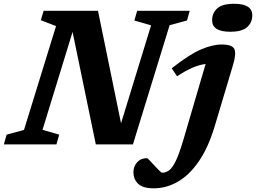

<svg xmlns="http://www.w3.org/2000/svg" viewBox="-46 -764 1354 1016"><path d="M267.5 -51.5 252.5 0H-25.5L-11 -51.5L81 -76.5L250.5 -626L170 -657L185 -707H472.5L594.5 -111.5L753.5 -630L665 -655.5L680 -707H958L943.5 -655.5L851.5 -630.5L657.5 0H461L338 -595L179 -77ZM1076.5 -657Q1076.5 -695 1103.5 -719.5Q1130.5 -744 1193 -744Q1289 -744 1289 -683Q1289 -645 1262 -620.5Q1235 -596 1172 -596Q1076.5 -596 1076.5 -657ZM1091 -99Q1056.5 17 1005.8 90.2Q955 163.5 894.2 198Q833.5 232.5 768.5 232.5Q709 232.5 684.5 208Q660 183.5 660 147.5Q660 116.5 679.5 94.8Q699 73 731.5 73Q735 73 746.5 85.5Q758 98 773 114Q787.5 129.5 797.8 139.8Q808 150 812.5 150Q831 150 848 138Q865 126 882.8 90.5Q900.5 55 922 -16L1042 -425.5Q1010.5 -421.5 974.5 -406.5Q938.5 -391.5 891 -360.5L862.5 -402.5Q954.5 -475 1016.2 -501.8Q1078 -528.5 1126.5 -528.5Q1183.5 -528.5 1194.2 -504.2Q1205 -480 1187.5 -421.5Z"/></svg>

Font: Newsreader 6pt SemiBold
Style: Italic
Weight: 600
Italic angle: -17°
Designer: Hugues Gentile
Foundry: Production Type
Version: Version 1.003; ttfautohint (v1.8.3)